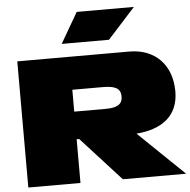

<svg xmlns="http://www.w3.org/2000/svg" viewBox="-64 -1074 1125 1137"><g transform="rotate(-5 498.5 -505.5)"><path d="M58 0H368V-260H383L620 0H996L724 -262C869 -273 975 -341 975 -491C975 -649 877 -750 724 -750H58ZM554 -424H368V-554H547C619 -554 655 -540 655 -489C655 -440 620 -424 554 -424ZM434 -1011 329 -830H610L774 -1011Z"/></g></svg>

Font: Mattone Black
Style: Regular
Weight: 900
Width: 6
Designer: Nunzio Mazzaferro
Foundry: Collletttivo
Version: Version 2.000;Glyphs 3.2 (3217)